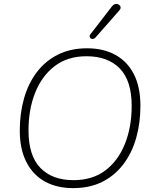

<svg xmlns="http://www.w3.org/2000/svg" viewBox="-20 -962 791 990"><path d="M357 8Q273 8 211.5 -26Q150 -60 116 -126.5Q82 -193 82 -289Q82 -378 104 -455Q126 -532 170 -590Q214 -648 279 -680.5Q344 -713 429 -713Q513 -713 575 -679Q637 -645 670.5 -579Q704 -513 704 -416Q704 -327 682 -250Q660 -173 616 -115Q572 -57 507.5 -24.5Q443 8 357 8ZM359 -33Q457 -33 523.5 -83.5Q590 -134 624.5 -221Q659 -308 659 -416Q659 -546 597.5 -609Q536 -672 426 -672Q329 -672 262.5 -621.5Q196 -571 161.5 -484.5Q127 -398 127 -289Q127 -159 188.5 -96Q250 -33 359 -33ZM595 -908 472 -768Q466 -762 459.5 -761Q453 -760 448.5 -763.5Q444 -767 442.5 -773Q441 -779 446 -785L558 -930Q564 -938 572 -940.5Q580 -943 586.5 -941Q593 -939 597.5 -934Q602 -929 602 -922.5Q602 -916 595 -908Z"/></svg>

Font: Nunito Variable Extra Light
Style: Italic
Weight: 200
Italic angle: -9°
Designer: Vernon Adams
Foundry: Vernon Adams
Version: Version 3.602